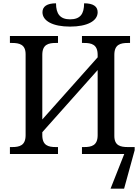

<svg xmlns="http://www.w3.org/2000/svg" viewBox="-20 -932 849 1162"><path d="M404 -771C508 -771 571 -805 571 -858C571 -894 543 -912 489 -912C489 -848 466 -815 404 -815C344 -815 319 -848 319 -912C265 -912 237 -893 237 -858C237 -805 300 -771 404 -771ZM40 0H331V-42H318C273 -42 236 -51 236 -114V-132L571 -508V-114C571 -51 534 -42 489 -42H476V0H732L649 210H731L795 -23V-42H754C710 -42 672 -50 672 -109V-600C672 -663 709 -672 754 -672H767V-714H476V-672H489C534 -672 571 -663 571 -600V-585L236 -209V-600C236 -663 273 -672 318 -672H331V-714H40V-672H53C97 -672 135 -663 135 -604V-114C135 -51 98 -42 53 -42H40Z"/></svg>

Font: Noto Serif
Style: Regular
Weight: 400
Designer: Monotype Design Team
Foundry: Monotype Imaging Inc.
Version: Version 2.015